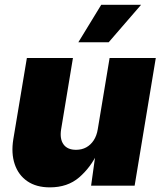

<svg xmlns="http://www.w3.org/2000/svg" viewBox="-20 -789 686 816"><path d="M191.9 7.3Q134.3 7.3 96.2 -18.8Q58.1 -44.9 42.5 -91.3Q26.9 -137.7 36.6 -197.3L94.2 -542.5H290L239.7 -238.8Q233.4 -198.2 250 -175.3Q266.6 -152.3 303.2 -152.3Q327.6 -152.3 346.7 -162.8Q365.7 -173.3 378.4 -192.9Q391.1 -212.4 395.5 -239.7L445.8 -542.5H642.1L552.2 0H367.2L386.7 -140.1H395Q365.2 -77.1 316.2 -34.9Q267.1 7.3 191.9 7.3ZM313 -609.4 410.2 -768.6H579.6L441.9 -609.4Z"/></svg>

Font: Inter 16pt Black
Style: Italic
Weight: 900
Italic angle: -9.3988°
Version: Version 4.001;git-66647c0bb